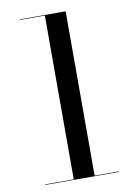

<svg xmlns="http://www.w3.org/2000/svg" viewBox="-85 -805 604 860"><g transform="rotate(-10 217.0 -375.0)"><path d="M50 -2.5H180V-747.5H67V-750H275V-2.5H385V0H50Z"/></g></svg>

Font: Bodoni* 72pt
Style: Regular
Weight: 400
Version: Version 2.3